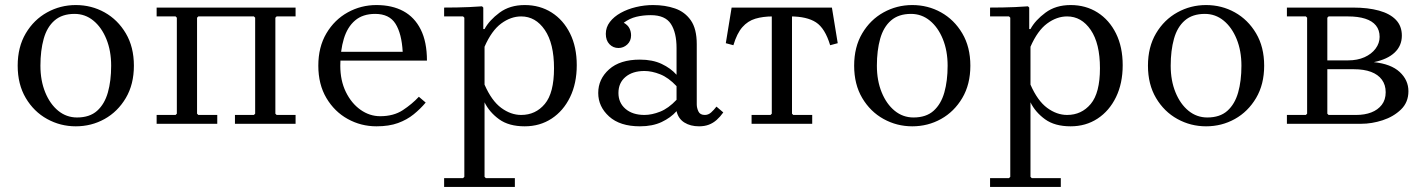

<svg xmlns="http://www.w3.org/2000/svg" viewBox="-20 -490 5635 760"><path d="M280 -470Q342 -470 394 -441Q446 -412 478 -358Q510 -304 510 -230Q510 -156 478 -102Q446 -48 394 -19Q342 10 280 10Q219 10 166.5 -19Q114 -48 82 -102Q50 -156 50 -230Q50 -304 82 -358Q114 -412 166.5 -441Q219 -470 280 -470ZM285 -25Q335 -25 364.5 -51.5Q394 -78 407 -124Q420 -170 420 -230Q420 -289 401 -335.5Q382 -382 349.5 -408.5Q317 -435 275 -435Q226 -435 196 -409Q166 -383 153 -336.5Q140 -290 140 -230Q140 -171 159 -124.5Q178 -78 210.5 -51.5Q243 -25 285 -25Z M1075 -425 1070 -420V-40L1075 -35H1150V0H910V-35H985L990 -40V-420L985 -425H765L760 -420V-40L765 -35H840V0H600V-35H675L680 -40V-420L675 -425H600V-460H1150V-425Z M1470 10Q1409 10 1356.5 -19Q1304 -48 1272 -102Q1240 -156 1240 -230Q1240 -304 1272 -358Q1304 -412 1356.5 -441Q1409 -470 1470 -470Q1532 -470 1576.5 -446Q1621 -422 1645.5 -373Q1670 -324 1670 -250H1320V-285H1574Q1570 -357 1545.5 -396Q1521 -435 1465 -435Q1416 -435 1385.5 -409Q1355 -383 1341 -336.5Q1327 -290 1327 -230Q1327 -171 1349 -126Q1371 -81 1407 -55.5Q1443 -30 1485 -30Q1538 -30 1574.5 -54Q1611 -78 1638 -107L1665 -84Q1644 -59 1617.5 -37.5Q1591 -16 1555.5 -3Q1520 10 1470 10Z M2057 -470Q2117 -470 2163.5 -440.5Q2210 -411 2236.5 -357.5Q2263 -304 2263 -232Q2263 -160 2236.5 -105.5Q2210 -51 2163.5 -20.5Q2117 10 2057 10Q1994 10 1955.5 -18Q1917 -46 1898 -85V210L1903 215H2018V250H1738V215H1813L1818 210V-420L1813 -425H1738V-460Q1764 -460 1788.5 -460.5Q1813 -461 1837.5 -462Q1862 -463 1888 -465L1893 -460V-375H1898Q1917 -410 1957.5 -440Q1998 -470 2057 -470ZM2043 -35Q2100 -35 2136.5 -78.5Q2173 -122 2173 -220Q2173 -318 2136.5 -371.5Q2100 -425 2043 -425Q2002 -425 1964 -397Q1926 -369 1898 -305V-155Q1926 -91 1964 -63Q2002 -35 2043 -35Z M2747 10Q2713 10 2689 -5Q2665 -20 2658 -50V-300Q2658 -361 2635.5 -395.5Q2613 -430 2556 -430Q2525 -430 2498.5 -423.5Q2472 -417 2449 -400Q2465 -391 2471.5 -378Q2478 -365 2478 -350Q2478 -328 2463 -314Q2448 -300 2428 -300Q2407 -300 2392.5 -315Q2378 -330 2378 -356Q2378 -382 2394 -403Q2410 -424 2437 -439Q2464 -454 2497.5 -462Q2531 -470 2565 -470Q2613 -470 2652 -456.5Q2691 -443 2714.5 -409.5Q2738 -376 2738 -315V-77Q2738 -63 2744.5 -49Q2751 -35 2770 -35Q2784 -35 2795 -45Q2806 -55 2816 -68L2843 -45Q2831 -28 2817 -15.5Q2803 -3 2786 3.5Q2769 10 2747 10ZM2513 10Q2434 10 2391 -29Q2348 -68 2348 -122Q2348 -177 2391 -215.5Q2434 -254 2513 -254Q2563 -254 2599 -237Q2635 -220 2658 -194V-149Q2626 -183 2593 -196Q2560 -209 2531 -209Q2484 -209 2456 -185.5Q2428 -162 2428 -122Q2428 -83 2456 -59Q2484 -35 2531 -35Q2560 -35 2593 -48Q2626 -61 2658 -95V-50Q2635 -24 2599 -7Q2563 10 2513 10Z M3039 -425Q3000 -425 2970 -416Q2940 -407 2918.5 -382.5Q2897 -358 2883 -311L2853 -319L2876 -460H3273L3296 -319L3266 -311Q3246 -378 3210 -401.5Q3174 -425 3108 -425ZM3115 -443V-40L3120 -35H3195V0H2955V-35H3030L3035 -40V-443Z M3591 -470Q3653 -470 3705 -441Q3757 -412 3789 -358Q3821 -304 3821 -230Q3821 -156 3789 -102Q3757 -48 3705 -19Q3653 10 3591 10Q3530 10 3477.5 -19Q3425 -48 3393 -102Q3361 -156 3361 -230Q3361 -304 3393 -358Q3425 -412 3477.5 -441Q3530 -470 3591 -470ZM3596 -25Q3646 -25 3675.5 -51.5Q3705 -78 3718 -124Q3731 -170 3731 -230Q3731 -289 3712 -335.5Q3693 -382 3660.5 -408.5Q3628 -435 3586 -435Q3537 -435 3507 -409Q3477 -383 3464 -336.5Q3451 -290 3451 -230Q3451 -171 3470 -124.5Q3489 -78 3521.5 -51.5Q3554 -25 3596 -25Z M4218 -470Q4278 -470 4324.5 -440.5Q4371 -411 4397.5 -357.5Q4424 -304 4424 -232Q4424 -160 4397.5 -105.5Q4371 -51 4324.5 -20.5Q4278 10 4218 10Q4155 10 4116.5 -18Q4078 -46 4059 -85V210L4064 215H4179V250H3899V215H3974L3979 210V-420L3974 -425H3899V-460Q3925 -460 3949.5 -460.5Q3974 -461 3998.5 -462Q4023 -463 4049 -465L4054 -460V-375H4059Q4078 -410 4118.5 -440Q4159 -470 4218 -470ZM4204 -35Q4261 -35 4297.5 -78.5Q4334 -122 4334 -220Q4334 -318 4297.5 -371.5Q4261 -425 4204 -425Q4163 -425 4125 -397Q4087 -369 4059 -305V-155Q4087 -91 4125 -63Q4163 -35 4204 -35Z M4754 -470Q4816 -470 4868 -441Q4920 -412 4952 -358Q4984 -304 4984 -230Q4984 -156 4952 -102Q4920 -48 4868 -19Q4816 10 4754 10Q4693 10 4640.5 -19Q4588 -48 4556 -102Q4524 -156 4524 -230Q4524 -304 4556 -358Q4588 -412 4640.5 -441Q4693 -470 4754 -470ZM4759 -25Q4809 -25 4838.5 -51.5Q4868 -78 4881 -124Q4894 -170 4894 -230Q4894 -289 4875 -335.5Q4856 -382 4823.5 -408.5Q4791 -435 4749 -435Q4700 -435 4670 -409Q4640 -383 4627 -336.5Q4614 -290 4614 -230Q4614 -171 4633 -124.5Q4652 -78 4684.5 -51.5Q4717 -25 4759 -25Z M5418 -244Q5486 -237 5520.5 -205Q5555 -173 5555 -129Q5555 -85 5525.5 -56.5Q5496 -28 5453 -14Q5410 0 5368 0H5074V-35H5149L5154 -40V-420L5149 -425H5074V-460H5336Q5395 -460 5438.5 -448Q5482 -436 5505.5 -411.5Q5529 -387 5529 -349Q5529 -309 5500.5 -282Q5472 -255 5418 -244ZM5234 -420V-251H5316Q5353 -251 5381 -263.5Q5409 -276 5425 -297.5Q5441 -319 5441 -344Q5441 -371 5426.5 -389Q5412 -407 5384 -416Q5356 -425 5316 -425H5239ZM5348 -35Q5382 -35 5408 -45Q5434 -55 5449.5 -75Q5465 -95 5465 -125Q5465 -154 5450 -174.5Q5435 -195 5407 -205.5Q5379 -216 5339 -216H5234V-40L5239 -35Z"/></svg>

Font: Brygada 1918
Style: Regular
Weight: 400
Designer: Mateusz Machalski | Borys Kosmynka | Przemek Hoffer
Foundry: NIEPODLEGLA 2018
Version: Version 3.006